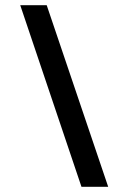

<svg xmlns="http://www.w3.org/2000/svg" viewBox="-20 -720 459 740"><path d="M397 0 160 -700H58L294 0Z"/></svg>

Font: Vanilla Cream DemiBold
Style: Regular
Weight: 600
Designer: Jeremy Tribby, Jinavaṁso
Foundry: Tribby Type
Version: Version 1.422;Glyphs 3.1.2 (3151)